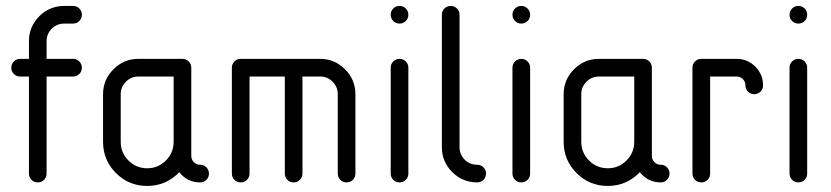

<svg xmlns="http://www.w3.org/2000/svg" viewBox="-20 -608 2769 640"><path d="M47.1 -411.8H76.5V-470.6Q76.5 -519.4 110.9 -553.8Q145.3 -588.2 194.1 -588.2H223.5Q235.9 -588.2 244.4 -579.7Q252.9 -571.2 252.9 -558.8Q252.9 -546.5 244.4 -537.9Q235.9 -529.4 223.5 -529.4H194.7Q170 -529.4 152.6 -512.4Q135.3 -495.3 135.3 -470.6V-411.8H223.5Q235.9 -411.8 244.4 -403.2Q252.9 -394.7 252.9 -382.4Q252.9 -370 244.4 -361.5Q235.9 -352.9 223.5 -352.9H135.3V-29.4Q135.3 -17.1 126.8 -8.5Q118.2 0 105.9 0Q93.5 0 85 -8.5Q76.5 -17.1 76.5 -29.4V-352.9H47.1Q34.7 -352.9 26.2 -361.5Q17.6 -370 17.6 -382.4Q17.6 -394.7 26.2 -403.2Q34.7 -411.8 47.1 -411.8Z M441.2 -411.8H588.2Q600.6 -411.8 609.1 -403.2Q617.6 -394.7 617.6 -382.4V-88.2Q617.6 -75.9 626.2 -67.4Q634.7 -58.8 647.1 -58.8Q659.4 -58.8 667.9 -50.3Q676.5 -41.8 676.5 -29.4Q676.5 -17.1 667.9 -8.5Q659.4 0 647.1 0Q604.1 0 577.6 -34.1Q533.5 11.8 470.6 11.8Q409.4 11.8 366.5 -31.2Q323.5 -74.1 323.5 -135.3V-294.1Q323.5 -342.4 358.2 -377.1Q392.9 -411.8 441.2 -411.8ZM441.2 -352.9Q417.1 -352.9 399.7 -335.6Q382.4 -318.2 382.4 -294.1V-135.3Q382.4 -98.8 408.2 -72.9Q434.1 -47.1 470.6 -47.1Q507.1 -47.1 532.9 -72.9Q558.8 -98.8 558.8 -135.3V-352.9Z M1105.9 -294.1Q1105.9 -318.2 1088.8 -335.6Q1071.8 -352.9 1047.1 -352.9H988.2V-29.4Q988.2 -17.1 979.7 -8.5Q971.2 0 958.8 0Q946.5 0 937.9 -8.5Q929.4 -17.1 929.4 -29.4V-352.9H811.8V-29.4Q811.8 -17.1 803.2 -8.5Q794.7 0 782.4 0Q770 0 761.5 -8.5Q752.9 -17.1 752.9 -29.4V-382.4Q752.9 -394.7 761.5 -403.2Q770 -411.8 782.4 -411.8H1047.1Q1095.3 -411.8 1130 -377.1Q1164.7 -342.4 1164.7 -294.1V-29.4Q1164.7 -17.1 1156.2 -8.5Q1147.6 0 1135.3 0Q1122.9 0 1114.4 -8.5Q1105.9 -17.1 1105.9 -29.4Z M1341.2 -382.4V-29.4Q1341.2 -17.1 1332.6 -8.5Q1324.1 0 1311.8 0Q1299.4 0 1290.9 -8.5Q1282.4 -17.1 1282.4 -29.4V-382.4Q1282.4 -394.7 1290.9 -403.2Q1299.4 -411.8 1311.8 -411.8Q1324.1 -411.8 1332.6 -403.2Q1341.2 -394.7 1341.2 -382.4ZM1290.9 -537.9Q1282.4 -546.5 1282.4 -558.8Q1282.4 -571.2 1290.9 -579.7Q1299.4 -588.2 1311.8 -588.2Q1324.1 -588.2 1332.6 -579.7Q1341.2 -571.2 1341.2 -558.8Q1341.2 -546.5 1332.6 -537.9Q1324.1 -529.4 1311.8 -529.4Q1299.4 -529.4 1290.9 -537.9Z M1570.6 -58.8Q1582.9 -58.8 1591.5 -50.3Q1600 -41.8 1600 -29.4Q1600 -17.1 1591.5 -8.5Q1582.9 0 1570.6 0Q1521.8 0 1487.4 -34.4Q1452.9 -68.8 1452.9 -117.6V-558.8Q1452.9 -571.2 1461.5 -579.7Q1470 -588.2 1482.4 -588.2Q1494.7 -588.2 1503.2 -579.7Q1511.8 -571.2 1511.8 -558.8V-117.6Q1511.8 -92.9 1528.8 -75.9Q1545.9 -58.8 1570.6 -58.8Z M1747.1 -382.4V-29.4Q1747.1 -17.1 1738.5 -8.5Q1730 0 1717.6 0Q1705.3 0 1696.8 -8.5Q1688.2 -17.1 1688.2 -29.4V-382.4Q1688.2 -394.7 1696.8 -403.2Q1705.3 -411.8 1717.6 -411.8Q1730 -411.8 1738.5 -403.2Q1747.1 -394.7 1747.1 -382.4ZM1696.8 -537.9Q1688.2 -546.5 1688.2 -558.8Q1688.2 -571.2 1696.8 -579.7Q1705.3 -588.2 1717.6 -588.2Q1730 -588.2 1738.5 -579.7Q1747.1 -571.2 1747.1 -558.8Q1747.1 -546.5 1738.5 -537.9Q1730 -529.4 1717.6 -529.4Q1705.3 -529.4 1696.8 -537.9Z M1976.5 -411.8H2123.5Q2135.9 -411.8 2144.4 -403.2Q2152.9 -394.7 2152.9 -382.4V-88.2Q2152.9 -75.9 2161.5 -67.4Q2170 -58.8 2182.4 -58.8Q2194.7 -58.8 2203.2 -50.3Q2211.8 -41.8 2211.8 -29.4Q2211.8 -17.1 2203.2 -8.5Q2194.7 0 2182.4 0Q2139.4 0 2112.9 -34.1Q2068.8 11.8 2005.9 11.8Q1944.7 11.8 1901.8 -31.2Q1858.8 -74.1 1858.8 -135.3V-294.1Q1858.8 -342.4 1893.5 -377.1Q1928.2 -411.8 1976.5 -411.8ZM1976.5 -352.9Q1952.4 -352.9 1935 -335.6Q1917.6 -318.2 1917.6 -294.1V-135.3Q1917.6 -98.8 1943.5 -72.9Q1969.4 -47.1 2005.9 -47.1Q2042.4 -47.1 2068.2 -72.9Q2094.1 -98.8 2094.1 -135.3V-352.9Z M2317.6 -411.8H2435.3Q2471.8 -411.8 2497.6 -385.9Q2523.5 -360 2523.5 -323.5Q2523.5 -311.2 2515 -302.6Q2506.5 -294.1 2494.1 -294.1Q2481.8 -294.1 2473.2 -302.6Q2464.7 -311.2 2464.7 -323.5Q2464.7 -335.9 2456.2 -344.4Q2447.6 -352.9 2435.3 -352.9H2347.1V-29.4Q2347.1 -17.1 2338.5 -8.5Q2330 0 2317.6 0Q2305.3 0 2296.8 -8.5Q2288.2 -17.1 2288.2 -29.4V-382.4Q2288.2 -394.7 2296.8 -403.2Q2305.3 -411.8 2317.6 -411.8Z M2670.6 -382.4V-29.4Q2670.6 -17.1 2662.1 -8.5Q2653.5 0 2641.2 0Q2628.8 0 2620.3 -8.5Q2611.8 -17.1 2611.8 -29.4V-382.4Q2611.8 -394.7 2620.3 -403.2Q2628.8 -411.8 2641.2 -411.8Q2653.5 -411.8 2662.1 -403.2Q2670.6 -394.7 2670.6 -382.4ZM2620.3 -537.9Q2611.8 -546.5 2611.8 -558.8Q2611.8 -571.2 2620.3 -579.7Q2628.8 -588.2 2641.2 -588.2Q2653.5 -588.2 2662.1 -579.7Q2670.6 -571.2 2670.6 -558.8Q2670.6 -546.5 2662.1 -537.9Q2653.5 -529.4 2641.2 -529.4Q2628.8 -529.4 2620.3 -537.9Z"/></svg>

Font: OpenGost Type B TT
Style: Regular
Weight: 400
Version: Version 0.3